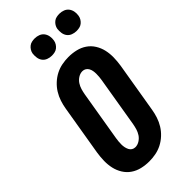

<svg xmlns="http://www.w3.org/2000/svg" viewBox="-294 -1023 1100 1100"><g transform="rotate(-45 256.0 -473.5)"><path d="M207 8Q176 8 146.5 1Q117 -6 93 -22.5Q69 -39 53.5 -64Q38 -89 31.5 -117.5Q25 -146 25.5 -177Q26 -208 31 -240L82 -545Q86 -570 94.5 -596Q103 -622 117.5 -645.5Q132 -669 153 -688.5Q174 -708 198.5 -720.5Q223 -733 249.5 -738Q276 -743 302 -743Q333 -743 362.5 -736Q392 -729 416 -712.5Q440 -696 455.5 -671Q471 -646 477.5 -617.5Q484 -589 483.5 -558Q483 -527 478 -495L427 -190Q423 -165 414.5 -139Q406 -113 391.5 -89.5Q377 -66 356 -46.5Q335 -27 310.5 -14.5Q286 -2 259.5 3Q233 8 207 8ZM208 -106Q226 -106 242.5 -116.5Q259 -127 269 -142.5Q279 -158 284 -175Q289 -192 292 -209L343 -514Q345 -526 346 -538Q347 -550 347 -562Q347 -574 345 -585.5Q343 -597 337.5 -607Q332 -617 322.5 -623Q313 -629 301 -629Q283 -629 266.5 -618.5Q250 -608 240 -592.5Q230 -577 225 -560Q220 -543 217 -526L166 -221Q164 -209 163 -197Q162 -185 162 -173Q162 -161 164.5 -149.5Q167 -138 172 -128Q177 -118 186.5 -112Q196 -106 208 -106ZM441 -815Q424 -815 408.5 -821Q393 -827 383.5 -839.5Q374 -852 371.5 -868.5Q369 -885 371 -902Q373 -914 379.5 -924.5Q386 -935 395.5 -942.5Q405 -950 417 -952.5Q429 -955 440 -955Q457 -955 472.5 -949Q488 -943 497.5 -930.5Q507 -918 510 -901.5Q513 -885 510 -868Q508 -856 501.5 -845.5Q495 -835 485.5 -827.5Q476 -820 464 -817.5Q452 -815 441 -815ZM241 -815Q224 -815 208.5 -821Q193 -827 183.5 -839.5Q174 -852 171.5 -868.5Q169 -885 171 -902Q173 -914 179.5 -924.5Q186 -935 195.5 -942.5Q205 -950 217 -952.5Q229 -955 240 -955Q257 -955 272.5 -949Q288 -943 297.5 -930.5Q307 -918 310 -901.5Q313 -885 310 -868Q308 -856 301.5 -845.5Q295 -835 285.5 -827.5Q276 -820 264 -817.5Q252 -815 241 -815Z"/></g></svg>

Font: Iosevka Curly Heavy
Style: Italic
Weight: 900
Italic angle: -9°
Monospace: yes
Designer: Belleve Invis
Foundry: Belleve Invis
Version: Version 22.1.2; ttfautohint (v1.8.4)